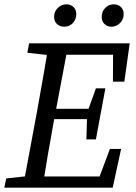

<svg xmlns="http://www.w3.org/2000/svg" viewBox="-20 -871 633 891"><path d="M0 0 9 -43 129 -56H136L128 0ZM86 0 153 -360Q167 -437 180.5 -515Q194 -593 207 -670H298L230 -310Q216 -233 202.5 -155Q189 -77 177 0ZM107 -626 115 -670H248L239 -613H226ZM133 0 141 -52H483L424 -3L490 -180H542L503 0ZM191 -318 199 -366H423L416 -318ZM244 -617 253 -670H582L557 -492H504L505 -664L537 -617ZM381 -224 384 -334 387 -355 425 -461H469L425 -224ZM278 -747Q259 -747 245 -759Q231 -771 231 -792Q231 -818 248.5 -834.5Q266 -851 288 -851Q308 -851 321 -838.5Q334 -826 334 -806Q334 -781 318 -764Q302 -747 278 -747ZM496 -747Q479 -747 465.5 -759Q452 -771 452 -792Q452 -818 468.5 -834.5Q485 -851 507 -851Q528 -851 541 -838.5Q554 -826 554 -806Q554 -781 537 -764Q520 -747 496 -747Z"/></svg>

Font: Source Serif 4 18pt
Style: Italic
Weight: 400
Italic angle: -12°
Designer: Frank Grießhammer
Foundry: Adobe Systems Incorporated
Version: Version 4.004;hotconv 1.0.116;makeotfexe 2.5.65601